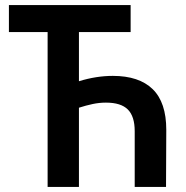

<svg xmlns="http://www.w3.org/2000/svg" viewBox="-20 -734 730 754"><path d="M167 0V-608H15V-714H493V-608H290V-415Q358 -436 423 -436Q526 -436 579.5 -384Q633 -332 633 -224L632 0H509V-219Q509 -277 482 -304Q455 -331 396 -331Q370 -331 344 -325.5Q318 -320 290 -311V0Z"/></svg>

Font: Noto Sans SemiCondensed SemiBold
Style: Regular
Weight: 600
Width: 4
Designer: Monotype Design Team
Foundry: Monotype Imaging Inc.
Version: Version 2.013; ttfautohint (v1.8.4.7-5d5b)